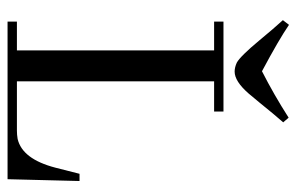

<svg xmlns="http://www.w3.org/2000/svg" viewBox="-162 -642 804 521"><g transform="rotate(90 240.5 -382.0)"><path d="M466.8 0H39.1V-25.4H117.2V-560.5H39.1V-585.9H283.2V-560.5H201.2V-25.4H335C342.1 -25.4 349.6 -26 357.4 -27.3C393.9 -35.8 419.9 -70 435.5 -129.9L452.1 -195.3H471.7ZM174.8 -616.2C167 -616.2 158.9 -618.2 150.4 -622.1C138.7 -628.6 118.5 -649.1 89.8 -683.6C68.4 -709.6 50.1 -730.8 35.2 -747.1L47.9 -763.7C74.5 -745.4 116.5 -721 173.8 -690.4C216.1 -711.9 258.1 -736 299.8 -762.7L312.5 -748C298.2 -731.8 280.3 -710.3 258.8 -683.6L234.4 -654.3C212.2 -628.9 192.4 -616.2 174.8 -616.2Z"/></g></svg>

Font: Abhaya Libre
Style: Regular
Weight: 400
Designer: Pushpananda Ekanayake, Sol Matas, Pathum Egodawatta
Foundry: Mooniak
Version: Version 1.041; ; ttfautohint (v1.5)